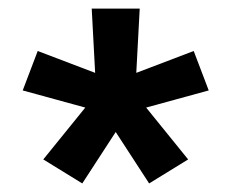

<svg xmlns="http://www.w3.org/2000/svg" viewBox="-20 -836 540 448"><path d="M172 -408 81 -464 179 -585 33 -625 68 -717 202 -666 194 -816H306L298 -666L432 -717L467 -625L321 -585L419 -464L328 -408L250 -528Z"/></svg>

Font: Iosevka Fixed
Style: Bold
Weight: 700
Monospace: yes
Designer: Belleve Invis
Foundry: Belleve Invis
Version: Version 32.3.0